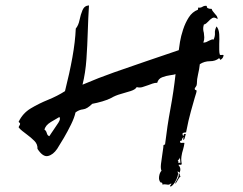

<svg xmlns="http://www.w3.org/2000/svg" viewBox="-20 -682 901 712"><path d="M809 -478Q809 -474 807 -469.5Q805 -465 798 -460Q796 -461 795.5 -463Q795 -465 792 -466Q779 -455 758.5 -455Q738 -455 721 -444Q719 -425 714.5 -406.5Q710 -388 710 -371Q710 -365 706 -360Q702 -355 702 -353Q702 -349 705 -348.5Q708 -348 709 -346Q710 -343 702 -319Q697 -301 688 -269.5Q679 -238 670 -191Q666 -191 660 -189.5Q654 -188 659 -178Q661 -178 661 -181Q661 -183 662.5 -184.5Q664 -186 669 -185Q667 -178 665.5 -172Q664 -166 662 -164Q657 -164 659.5 -168Q662 -172 662 -172Q657 -173 655 -165Q654 -158 648 -160Q647 -154 649 -153Q651 -152 654 -152Q660 -153 664 -152Q663 -146 662 -140Q661 -134 659 -128Q655 -116 653 -102.5Q651 -89 654 -74Q653 -70 647 -71Q643 -72 642 -70Q653 -58 646 -41Q646 -41 643.5 -43.5Q641 -46 638 -46Q642 -40 638.5 -28Q635 -16 628 -5Q621 6 613 10Q609 8 612 5Q616 1 615 -2Q608 3 604 3Q600 3 596 2Q593 2 590 1.5Q587 1 583 3Q583 3 582 -1.5Q581 -6 576 -5Q568 -13 570 -27.5Q572 -42 579 -49Q575 -56 577 -74Q579 -92 582 -110Q583 -119 584.5 -127.5Q586 -136 586 -142Q586 -145 591 -146Q592 -146 592 -146Q600 -214 612 -278.5Q624 -343 631 -407Q626 -405 611 -403Q596 -401 581.5 -395.5Q567 -390 563 -375Q554 -375 545.5 -372Q537 -369 529 -366Q518 -362 508 -359Q498 -356 487 -359Q482 -350 465 -344.5Q448 -339 428 -333.5Q408 -328 393 -319Q380 -312 359.5 -306Q339 -300 322 -297Q303 -278 288 -276.5Q273 -275 260 -265Q256 -246 243.5 -220.5Q231 -195 217 -171Q203 -147 192 -130Q177 -108 158 -103.5Q139 -99 119 -130Q120 -147 107.5 -159.5Q95 -172 80 -183Q71 -190 62.5 -196.5Q54 -203 49 -210Q50 -212 51 -215Q54 -218 54.5 -222Q55 -226 49 -230Q64 -262 94 -280Q124 -298 158.5 -312Q193 -326 221 -344Q238 -411 248.5 -469.5Q259 -528 261 -576Q271 -588 275 -608Q279 -628 286 -644.5Q293 -661 310 -662Q307 -615 305.5 -564Q304 -513 300.5 -462.5Q297 -412 286 -368Q347 -394 404 -414Q461 -434 519.5 -454Q578 -474 643 -496Q644 -506 647.5 -527Q651 -548 659 -572.5Q667 -597 680 -617.5Q693 -638 714 -646L715 -654Q720 -653 724 -654Q728 -655 731 -657Q734 -659 738 -660Q742 -661 747 -660Q745 -649 765 -649Q766 -644 769.5 -640Q773 -636 776 -632Q780 -628 783.5 -623Q787 -618 787 -611Q775 -620 767 -615Q759 -610 753 -603Q749 -599 745 -595.5Q741 -592 736 -591Q733 -581 733.5 -574Q734 -567 736 -560Q737 -552 737.5 -543.5Q738 -535 734 -524Q740 -524 745 -526Q750 -528 755 -531Q760 -533 764 -535Q768 -537 772 -535Q778 -548 777 -559.5Q776 -571 783 -584Q792 -573 793 -555Q794 -537 793 -519Q793 -507 793 -497Q793 -487 795 -480Q797 -477 800 -478Q805 -479 809 -478ZM200 -248Q189 -242 168.5 -229.5Q148 -217 145 -201Q151 -198 153.5 -188.5Q156 -179 163 -177Q165 -180 168.5 -185.5Q172 -191 177 -198Q187 -212 196.5 -227Q206 -242 200 -248ZM650 -29Q644 -23 640 -15.5Q636 -8 631 -1Q628 -2 634 -11Q637 -16 640.5 -23.5Q644 -31 642 -39Q647 -39 646.5 -34.5Q646 -30 650 -29ZM649 -78Q649 -83 648 -90.5Q647 -98 647 -98Q646 -93 643.5 -91Q641 -89 639 -85Q643 -84 641.5 -81.5Q640 -79 640 -79Z"/></svg>

Font: Yuji Boku
Style: Regular
Weight: 400
Designer: Kataoka Yuji
Foundry: Kinuta Font Factory
Version: Version 3.002